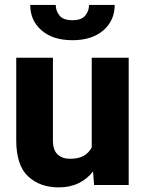

<svg xmlns="http://www.w3.org/2000/svg" viewBox="-20 -768 602 797"><path d="M370.6 0 366.2 -56.2Q341.8 -24.9 306.2 -7.6Q270.5 9.8 223.6 9.8Q145.5 9.8 96.4 -36.1Q47.4 -82 47.4 -186.5V-528.3H199.7V-185.5Q199.7 -145 219 -127Q238.3 -108.9 271 -108.9Q305.7 -108.9 327.4 -121.3Q349.1 -133.8 360.8 -155.8V-528.3H514.2V0ZM349.6 -747.6H456.1Q456.1 -682.6 408.7 -641.8Q361.3 -601.1 280.8 -601.1Q199.7 -601.1 152.6 -641.8Q105.5 -682.6 105.5 -747.6H211.4Q211.4 -722.7 227.1 -703.4Q242.7 -684.1 280.8 -684.1Q318.4 -684.1 334 -703.4Q349.6 -722.7 349.6 -747.6Z"/></svg>

Font: Vazirmatn RD UI ExtraBold
Style: Regular
Weight: 800
Designer: Saber Rastikerdar
Foundry: Saber Rastikerdar
Version: Version 33.003